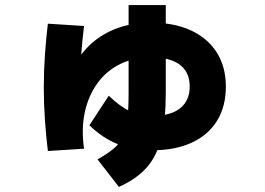

<svg xmlns="http://www.w3.org/2000/svg" viewBox="-20 -647 1040 754"><path d="M168 -54Q161 -111 156.5 -175Q152 -239 152 -304Q152 -369 156.5 -433Q161 -497 168 -554L310 -545Q303 -488 298.5 -426.5Q294 -365 294 -304Q294 -285 295 -265.5Q296 -246 297 -227L220 -270Q243 -343 275.5 -397.5Q308 -452 352 -487Q396 -522 451.5 -540Q507 -558 573 -558Q664 -558 730 -527.5Q796 -497 831.5 -440.5Q867 -384 867 -307Q867 -229 832.5 -173Q798 -117 733.5 -87Q669 -57 579 -57Q503 -57 443.5 -80.5Q384 -104 331 -155L407 -271Q452 -228 491 -210Q530 -192 579 -192Q650 -192 687.5 -222Q725 -252 725 -307Q725 -345 707.5 -370.5Q690 -396 656.5 -409Q623 -422 573 -422Q506 -422 452 -395.5Q398 -369 362.5 -320Q327 -271 313 -206Q299 -141 310 -63ZM363 -21Q402 -43 426.5 -63.5Q451 -84 463.5 -111.5Q476 -139 480.5 -180Q485 -221 485 -283V-627H631V-283Q631 -175 613.5 -104.5Q596 -34 556 11Q516 56 447 87Z"/></svg>

Font: M PLUS 2 ExtraBold
Style: Regular
Weight: 800
Version: Version 1.001